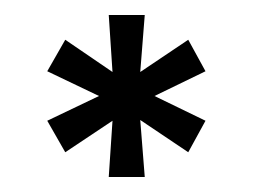

<svg xmlns="http://www.w3.org/2000/svg" viewBox="-20 -824 337 256"><path d="M43 -663 112 -696 43 -729 67 -771 130 -728 125 -804H173L167 -728L231 -771L254 -729L186 -696L254 -663L231 -621L167 -664L173 -588H125L130 -663L67 -621Z"/></svg>

Font: Big Shoulders Display
Style: Bold
Weight: 700
Designer: Patric King
Foundry: XO Type Co
Version: Version 1.000; ttfautohint (v1.8.2)